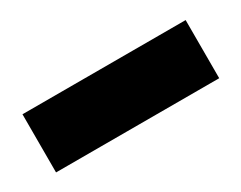

<svg xmlns="http://www.w3.org/2000/svg" viewBox="-33 -838 389 310"><g transform="rotate(-30 162.0 -683.0)"><path d="M9.8 -736.8H314V-628.4H9.8Z"/></g></svg>

Font: Newest Shape
Style: Bold
Weight: 700
Designer: Wojciech Kalinowski "wmk69" (wmk69@o2.pl)
Foundry: Wojciech Kalinowski "wmk69" (wmk69@o2.pl)
Version: Version 1.0.0; 2022-02-24